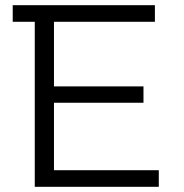

<svg xmlns="http://www.w3.org/2000/svg" viewBox="-20 -720 709 740"><path d="M188 -64H592V0H114V-636H29V-700H577V-636H188V-387H533V-324H188Z"/></svg>

Font: mBank
Style: Regular
Weight: 400
Designer: Julieta Ulanovsky
Foundry: Julieta Ulanovsky
Version: Version 7.200;PS 007.200;hotconv 1.0.88;makeotf.lib2.5.64775